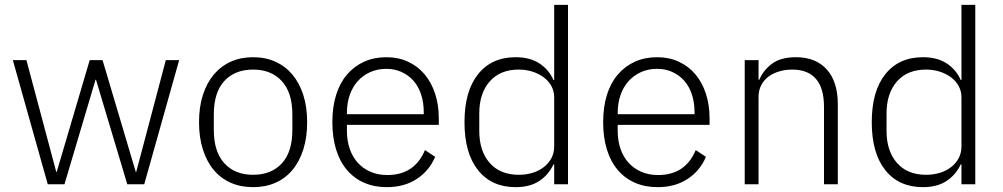

<svg xmlns="http://www.w3.org/2000/svg" viewBox="-20 -760 4136 792"><path d="M33 -512H89L212 -51H214L350 -512H403L540 -51H542L664 -512H719L575 0H505L376 -431H374L246 0H177Z M1024 12Q973 12 932 -6Q891 -24 862 -58.5Q833 -93 817 -143Q801 -193 801 -256Q801 -319 817 -368.5Q833 -418 862 -452.5Q891 -487 932 -505.5Q973 -524 1024 -524Q1075 -524 1116 -505.5Q1157 -487 1186 -452.5Q1215 -418 1231 -368.5Q1247 -319 1247 -256Q1247 -193 1231 -143Q1215 -93 1186 -58.5Q1157 -24 1116 -6Q1075 12 1024 12ZM1024 -39Q1099 -39 1142.5 -86Q1186 -133 1186 -224V-288Q1186 -378 1142.5 -425.5Q1099 -473 1024 -473Q949 -473 905.5 -426Q862 -379 862 -288V-224Q862 -134 905.5 -86.5Q949 -39 1024 -39Z M1575 12Q1524 12 1482.5 -6Q1441 -24 1411.5 -58.5Q1382 -93 1366.5 -143Q1351 -193 1351 -256Q1351 -319 1366.5 -368.5Q1382 -418 1411.5 -452.5Q1441 -487 1482 -505.5Q1523 -524 1574 -524Q1623 -524 1663 -505.5Q1703 -487 1731 -454Q1759 -421 1774.5 -374.5Q1790 -328 1790 -272V-245H1411V-220Q1411 -180 1422.5 -146.5Q1434 -113 1455.5 -89Q1477 -65 1508 -51.5Q1539 -38 1578 -38Q1690 -38 1733 -141L1775 -113Q1751 -56 1699.5 -22Q1648 12 1575 12ZM1574 -476Q1537 -476 1507 -462.5Q1477 -449 1455.5 -425Q1434 -401 1422.5 -367.5Q1411 -334 1411 -294V-289H1728V-297Q1728 -337 1717 -370.5Q1706 -404 1685.5 -427Q1665 -450 1636.5 -463Q1608 -476 1574 -476Z M2266 -82H2263Q2243 -39 2204.5 -13.5Q2166 12 2107 12Q2008 12 1952 -58Q1896 -128 1896 -256Q1896 -384 1952 -454Q2008 -524 2107 -524Q2166 -524 2205 -498.5Q2244 -473 2263 -430H2266V-740H2323V0H2266ZM2120 -39Q2150 -39 2176.5 -47Q2203 -55 2223 -70.5Q2243 -86 2254.5 -107.5Q2266 -129 2266 -156V-359Q2266 -384 2254.5 -405Q2243 -426 2223 -441Q2203 -456 2176.5 -464.5Q2150 -473 2120 -473Q2043 -473 2000 -424Q1957 -375 1957 -292V-220Q1957 -137 2000 -88Q2043 -39 2120 -39Z M2692 12Q2641 12 2599.5 -6Q2558 -24 2528.5 -58.5Q2499 -93 2483.5 -143Q2468 -193 2468 -256Q2468 -319 2483.5 -368.5Q2499 -418 2528.5 -452.5Q2558 -487 2599 -505.5Q2640 -524 2691 -524Q2740 -524 2780 -505.5Q2820 -487 2848 -454Q2876 -421 2891.5 -374.5Q2907 -328 2907 -272V-245H2528V-220Q2528 -180 2539.5 -146.5Q2551 -113 2572.5 -89Q2594 -65 2625 -51.5Q2656 -38 2695 -38Q2807 -38 2850 -141L2892 -113Q2868 -56 2816.5 -22Q2765 12 2692 12ZM2691 -476Q2654 -476 2624 -462.5Q2594 -449 2572.5 -425Q2551 -401 2539.5 -367.5Q2528 -334 2528 -294V-289H2845V-297Q2845 -337 2834 -370.5Q2823 -404 2802.5 -427Q2782 -450 2753.5 -463Q2725 -476 2691 -476Z M3052 0V-512H3109V-431H3112Q3129 -471 3165 -497.5Q3201 -524 3263 -524Q3345 -524 3390.5 -473.5Q3436 -423 3436 -329V0H3379V-319Q3379 -397 3345.5 -435Q3312 -473 3248 -473Q3221 -473 3196 -466Q3171 -459 3151.5 -445Q3132 -431 3120.5 -409.5Q3109 -388 3109 -360V0Z M3946 -82H3943Q3923 -39 3884.5 -13.5Q3846 12 3787 12Q3688 12 3632 -58Q3576 -128 3576 -256Q3576 -384 3632 -454Q3688 -524 3787 -524Q3846 -524 3885 -498.5Q3924 -473 3943 -430H3946V-740H4003V0H3946ZM3800 -39Q3830 -39 3856.5 -47Q3883 -55 3903 -70.5Q3923 -86 3934.5 -107.5Q3946 -129 3946 -156V-359Q3946 -384 3934.5 -405Q3923 -426 3903 -441Q3883 -456 3856.5 -464.5Q3830 -473 3800 -473Q3723 -473 3680 -424Q3637 -375 3637 -292V-220Q3637 -137 3680 -88Q3723 -39 3800 -39Z"/></svg>

Font: IBM Plex Sans Arabic Light
Style: Regular
Weight: 300
Designer: Mike Abbink, Paul van der Laan, Pieter van Rosmalen, Wael Morcos, Khajak Apelian
Foundry: Bold Monday
Version: Version 1.2